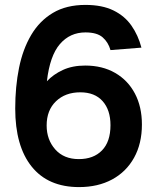

<svg xmlns="http://www.w3.org/2000/svg" viewBox="-20 -746 640 782"><path d="M302 16Q176 16 109 -67.5Q42 -151 42 -304Q42 -393 57.5 -469.5Q73 -546 107 -603.5Q141 -661 195.5 -693.5Q250 -726 328 -726Q396 -726 442 -703.5Q488 -681 515.5 -641.5Q543 -602 556 -552L430 -542Q421 -574 398 -594Q375 -614 328 -614Q265 -614 224 -566.5Q183 -519 171 -415Q197 -443 236 -461Q275 -479 327 -479Q397 -479 449 -449Q501 -419 529.5 -365Q558 -311 558 -239Q558 -161 526 -103.5Q494 -46 436.5 -15Q379 16 302 16ZM301 -98Q361 -98 395.5 -133.5Q430 -169 430 -236Q430 -298 398 -334Q366 -370 307 -370Q246 -370 208 -333.5Q170 -297 170 -235Q170 -177 205 -137.5Q240 -98 301 -98Z"/></svg>

Font: Geist Mono SemiBold
Style: Regular
Weight: 600
Monospace: yes
Designer: Basement.studio, Andrés Briganti, Mateo Zaragoza
Foundry: Basement.studio, Vercel, Andrés Briganti, Guido Ferreyra, Mateo Zaragoza
Version: Version 1.500; ttfautohint (v1.8.4.7-5d5b)